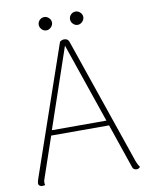

<svg xmlns="http://www.w3.org/2000/svg" viewBox="-91 -894 745 967"><g transform="rotate(-10 281.0 -410.0)"><path d="M547 -1Q539 8 530 8Q522 8 516 4.5Q510 1 508 -6L430 -234H134L64 -29Q59 -17 59 -8Q59 2 61 6Q55 8 45 8Q37 8 31.5 3Q26 -2 27 -10Q27 -15 29.5 -23Q32 -31 33 -34L260 -692Q271 -700 282 -700Q301 -700 307 -683L531 -31Q539 -11 547 -1ZM421 -260 281 -668 142 -260ZM169 -794Q169 -808 179 -818Q189 -828 203 -828Q216 -828 226.5 -818Q237 -808 237 -794Q237 -781 226.5 -770.5Q216 -760 203 -760Q189 -760 179 -770.5Q169 -781 169 -794ZM329 -794Q329 -808 339 -818Q349 -828 363 -828Q376 -828 386.5 -818Q397 -808 397 -794Q397 -781 386.5 -770.5Q376 -760 363 -760Q349 -760 339 -770.5Q329 -781 329 -794Z"/></g></svg>

Font: Arima Madurai Thin
Style: Regular
Weight: 250
Designer: Joana Correia and Natanael Gama
Foundry: NDISCOVER
Version: Version 1.020; ttfautohint (v1.5) -l 7 -r 28 -G 50 -x 13 -D 